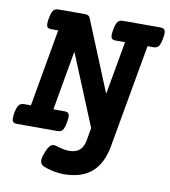

<svg xmlns="http://www.w3.org/2000/svg" viewBox="-90 -654 823 928"><g transform="rotate(10 321.5 -190.0)"><path d="M647 -554.7Q647 -544.9 644 -529.3Q640.6 -508.8 635.5 -498Q630.4 -487.3 623.3 -483.4Q616.2 -479.5 604.5 -479.5H576.7L486.8 26.9Q471.2 114.3 421.4 157.2Q371.6 200.2 284.2 200.2Q260.3 200.2 234.6 195.1Q209 189.9 185.5 180.7Q166.5 172.9 166.5 152.8Q166.5 138.2 175.8 114.7Q184.6 90.8 194.1 80.3Q203.6 69.8 214.8 69.8Q218.3 69.8 225.1 71.8Q242.2 77.6 260.3 81.1Q278.3 84.5 291.5 84.5Q322.8 84.5 341.6 68.8Q360.4 53.2 366.2 19L377 -42.5L234.4 -388.7H232.4L181.6 -100.1H235.8Q248.5 -100.1 254.4 -95Q260.3 -89.8 260.3 -75.7Q260.3 -65.9 257.3 -49.8Q253.9 -29.3 249 -18.6Q244.1 -7.8 237.1 -3.9Q230 0 218.3 0H21Q7.8 0 2 -5.4Q-3.9 -10.7 -3.9 -24.9Q-3.9 -37.1 -1.5 -49.8Q3.9 -79.6 12.7 -89.8Q21.5 -100.1 38.6 -100.1H71.3L138.2 -479.5H105.5Q92.3 -479.5 86.4 -484.6Q80.6 -489.7 80.6 -503.9Q80.6 -514.2 83.5 -529.3Q86.9 -549.8 92 -560.5Q97.2 -571.3 104.2 -575.4Q111.3 -579.6 123 -579.6H252Q271.5 -579.6 276.9 -566.4L418.5 -221.2H420.4L466.3 -479.5H421.4Q408.2 -479.5 402.3 -484.6Q396.5 -489.7 396.5 -503.9Q396.5 -514.2 399.4 -529.3Q402.8 -549.8 408 -560.5Q413.1 -571.3 420.2 -575.4Q427.2 -579.6 439 -579.6H622.1Q635.3 -579.6 641.1 -574.2Q647 -568.8 647 -554.7Z"/></g></svg>

Font: Courier Prime
Style: Bold Italic
Weight: 700
Italic angle: -10°
Designer: Alan Dague-Greene
Foundry: Quote-Unquote Apps
Version: Version 3.018